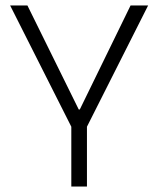

<svg xmlns="http://www.w3.org/2000/svg" viewBox="-20 -680 577 700"><path d="M240 0V-218L17 -660H80L267 -281H271L456 -660H520L297 -218V0Z"/></svg>

Font: Bricolage Grotesque ExtraLight
Style: Regular
Weight: 250
Designer: Mathieu Triay
Foundry: Atelier Triay
Version: Version 1.000;gftools[0.9.30]